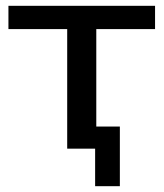

<svg xmlns="http://www.w3.org/2000/svg" viewBox="-20 -511 563 660"><path d="M307 129V0H211V-411H9V-491H513V-411H311V-76H392V129Z"/></svg>

Font: Nunito Sans 10pt SemiExpanded Medium
Style: Regular
Weight: 500
Width: 6
Designer: Vernon Adams
Foundry: Vernon Adams
Version: Version 3.101;gftools[0.9.27]